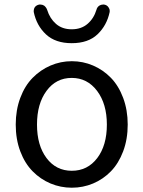

<svg xmlns="http://www.w3.org/2000/svg" viewBox="-20 -832 645 864"><path d="M50.8 -271.5Q50.8 -336.9 71.3 -391.6Q91.8 -446.3 127 -481.9Q162.1 -517.6 207.5 -537.1Q252.9 -556.6 303.2 -556.6Q353.5 -556.6 398.9 -537.1Q444.3 -517.6 479 -481.9Q513.7 -446.3 534.2 -391.6Q554.7 -336.9 554.7 -271.5Q554.7 -205.1 534.2 -150.9Q513.7 -96.7 479 -61Q444.3 -25.4 398.9 -6.3Q353.5 12.7 303.2 12.7Q252.9 12.7 207.5 -6.3Q162.1 -25.4 127 -61Q91.8 -96.7 71.3 -150.9Q50.8 -205.1 50.8 -271.5ZM460.9 -271.5Q460.9 -364.3 417 -422.9Q373 -481.4 302.7 -481.4Q232.4 -481.4 189.5 -423.3Q146.5 -365.2 146.5 -271.5Q146.5 -177.7 189.5 -120.6Q232.4 -63.5 303.2 -63.5Q374 -63.5 417.5 -120.6Q460.9 -177.7 460.9 -271.5ZM302.7 -637.7Q229.5 -637.7 187 -677.2Q144.5 -716.8 131.8 -778.3Q131.8 -781.2 131.8 -784.2Q131.8 -792 136.7 -799.8Q144.5 -809.6 157.2 -811.5Q159.2 -811.5 162.1 -811.5Q170.9 -811.5 178.7 -806.6Q188.5 -798.8 192.4 -787.1Q204.1 -749 231.9 -724.6Q259.8 -700.2 302.7 -700.2Q345.7 -700.2 374 -724.6Q402.3 -749 414.1 -788.1Q417 -799.8 426.8 -806.6Q434.6 -811.5 443.4 -811.5Q446.3 -811.5 448.2 -811.5Q460.9 -809.6 467.8 -799.8Q473.6 -792 473.6 -784.2Q473.6 -781.2 473.6 -778.3Q460.9 -717.8 418.9 -677.7Q377 -637.7 302.7 -637.7Z"/></svg>

Font: Gen Jyuu GothicL Regular
Style: Regular
Weight: 400
Designer: [Source Han Sans]
Ryoko NISHIZUKA  (kana & ideographs); Paul D. Hunt (Latin, Greek & Cyrillic); Wenlong ZHANG  (bopomofo
Version: Version 1.002.20150607